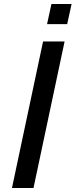

<svg xmlns="http://www.w3.org/2000/svg" viewBox="-20 -943 379 963"><path d="M40 0H148L304 -735H196ZM216 -822H317L339 -923H238Z"/></svg>

Font: League Gothic
Style: Italic
Weight: 400
Designer: The League of Moveable Type
Version: Version 1.600; ttfautohint (v1.8.3)